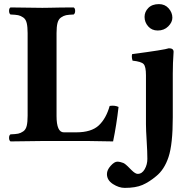

<svg xmlns="http://www.w3.org/2000/svg" viewBox="-20 -683 937 930"><path d="M687 -318.8Q687 -360.8 675.5 -372.8Q664.1 -384.8 622.1 -389.2Q616.2 -408.2 620.1 -420.9Q779.3 -441.9 797.9 -449.2Q820.8 -449.2 820.8 -432.1Q816.9 -376 816.9 -326.2V-115.2Q816.9 15.6 796.4 77.4Q775.9 139.2 735.8 170.9Q702.6 198.7 669.9 212.9Q637.2 227.1 584 227.1Q556.2 227.1 527.1 208.5Q498 189.9 498 160.2Q498 140.1 516.1 120.1Q534.2 100.1 547.9 100.1Q555.7 100.1 563.7 102.1Q571.8 104 577.4 106.4Q583 108.9 589.6 114.5Q596.2 120.1 599.1 123Q602.1 126 609.1 133.1Q616.2 140.1 617.2 141.1Q635.3 159.2 647 159.2Q668 159.2 680.9 136.5Q693.8 113.8 693.8 86.9Q693.8 52.7 690.4 -0.7Q687 -54.2 687 -81.1ZM680.2 -601.1Q680.2 -626 698.5 -644.5Q716.8 -663.1 750 -663.1Q778.8 -663.1 796.9 -642.6Q814.9 -622.1 814.9 -597.2Q814.9 -575.2 794.9 -555.2Q774.9 -535.2 744.1 -535.2Q715.3 -535.2 697.8 -555.2Q680.2 -575.2 680.2 -601.1ZM349.1 -42Q422.4 -42 458.3 -75.4Q494.1 -108.9 511.2 -169.9Q536.1 -173.8 554.2 -165Q544.4 -78.1 527.8 2Q437 0 408.2 0H184.6Q146 0 30.8 2Q23.9 -2.9 23.9 -15.4Q23.9 -27.8 30.8 -32.2Q55.7 -33.2 67.9 -35.6Q80.1 -38.1 92.5 -46.6Q105 -55.2 109.4 -73.5Q113.8 -91.8 113.8 -122.1V-522.9Q113.8 -552.7 109.4 -571.3Q105 -589.8 92.5 -598.4Q80.1 -606.9 68.1 -609.4Q56.2 -611.8 30.8 -612.8Q23.9 -617.7 23.9 -630.4Q23.9 -643.1 30.8 -647Q144.5 -645 185.1 -645Q203.1 -645 221.7 -645.5Q240.2 -646 272.7 -646.5Q305.2 -647 336.9 -647Q343.8 -643.1 344 -630.6Q344.2 -618.2 336.9 -612.8Q312 -611.8 300 -609.4Q288.1 -606.9 275.6 -598.4Q263.2 -589.8 258.5 -571.5Q253.9 -553.2 253.9 -522.9V-121.1Q253.9 -42 289.1 -42Z"/></svg>

Font: Linux Libertine
Style: Bold
Weight: 700
Designer: Philipp H. Poll
Foundry: Philipp H. Poll
Version: Version 5.0.3